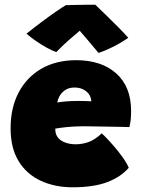

<svg xmlns="http://www.w3.org/2000/svg" viewBox="-20 -787 602 815"><path d="M526.5 -75Q494.5 -37 436.8 -14.5Q379 8 288.5 8Q212.5 8 152.8 -19.8Q93 -47.5 59 -103Q25 -158.5 25 -242.5Q25 -329.5 59.2 -394.5Q93.5 -459.5 156 -495.5Q218.5 -531.5 303.5 -531.5Q410.5 -531.5 473.5 -475.2Q536.5 -419 536.5 -316Q536.5 -296 535 -280.8Q533.5 -265.5 529.5 -247.5Q521.5 -248 494.2 -248.5Q467 -249 433.8 -249.5Q400.5 -250 373 -250.5Q345.5 -251 337 -251Q298.5 -251 265.8 -247.8Q233 -244.5 214.5 -241Q214.5 -227 218 -217Q226 -196 249 -185.2Q272 -174.5 301 -174.5Q329 -174.5 355.8 -184Q382.5 -193.5 412 -221Q415 -218.5 429.8 -203.5Q444.5 -188.5 463.5 -166.5Q482.5 -144.5 500 -120.2Q517.5 -96 526.5 -75ZM223 -352Q237 -354.5 259.5 -356.5Q282 -358.5 312.5 -358.5Q330 -358.5 345.5 -358Q361 -357.5 367.5 -357Q367.5 -363.5 365 -372Q359.5 -390.5 341 -403Q322.5 -415.5 296.5 -415.5Q272 -415.5 256 -404.2Q240 -393 232.2 -378Q224.5 -363 223 -352ZM384.5 -767Q403.5 -749 429.2 -723.8Q455 -698.5 480.8 -672.8Q506.5 -647 524.5 -626.5Q493.5 -605 459 -587.8Q424.5 -570.5 398 -562.5Q375.5 -590 352.8 -616.5Q330 -643 318.5 -656.5Q302 -643 273.2 -617.8Q244.5 -592.5 219 -566Q202 -571.5 178.5 -584.5Q155 -597.5 132 -613.5Q109 -629.5 92.5 -644Q123 -668.5 156 -693.2Q189 -718 216.8 -737.2Q244.5 -756.5 259.5 -765Q270 -765.5 295 -766Q320 -766.5 346 -766.8Q372 -767 384.5 -767Z"/></svg>

Font: Grandstander Black
Style: Regular
Weight: 900
Designer: Tyler Finck
Foundry: Etcetera Type Co
Version: Version 1.200; ttfautohint (v1.8.3)